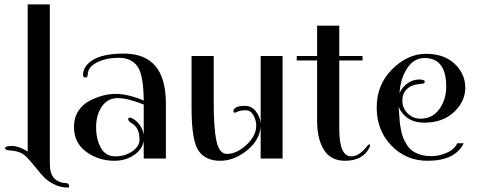

<svg xmlns="http://www.w3.org/2000/svg" viewBox="-20 -716 2153 867"><path d="M105 -32V-696H205V25Q205 108 280 111Q285 111 288.5 115Q292 119 292 125Q292 131 288 131Q254 131 226 117Q198 103 183 88.5Q168 74 144 44Q120 14 103 -4Q86 -22 67.5 -28.5Q49 -35 26 -36.5Q3 -38 3 -46Q3 -57 33.5 -57Q64 -57 105 -32Z M497 10Q425 10 369.5 -30.5Q314 -71 314 -143Q314 -185 334.5 -216Q355 -247 387 -262Q446 -292 502 -292Q558 -292 629 -262Q628 -378 600.5 -416.5Q573 -455 516 -455Q459 -455 417.5 -434Q376 -413 376 -378Q376 -366 365.5 -366Q355 -366 355 -377Q355 -419 401.5 -446.5Q448 -474 539 -474Q729 -474 729 -250V0H629V-79Q622 -40 584 -15Q546 10 497 10ZM585 -177Q621 -152 629 -108V-244Q557 -273 511.5 -273Q466 -273 440 -235Q414 -197 414 -142Q414 -87 435.5 -48.5Q457 -10 500.5 -10Q544 -10 577 -32.5Q610 -55 610 -86Q610 -140 574 -160Q559 -169 559 -177Q559 -185 566 -185Q573 -185 585 -177Z M1040 -207Q1034 -207 1034 -215Q1034 -223 1045.5 -230.5Q1057 -238 1086.5 -238Q1116 -238 1135.5 -213Q1155 -188 1157 -158V-463H1256V0H1157V-146Q1153 -83 1095 -36.5Q1037 10 974 10Q908 10 876.5 -35.5Q845 -81 845 -229V-463H945V-255Q945 -137 957.5 -79Q970 -21 1005 -21Q1049 -21 1093 -62Q1137 -103 1137 -149Q1137 -173 1124.5 -195.5Q1112 -218 1089.5 -218Q1067 -218 1054.5 -212.5Q1042 -207 1040 -207Z M1320 -443V-463H1412V-600H1512V-463H1617V-443H1512V-134Q1512 -10 1566 -10Q1587 -10 1605 -23.5Q1623 -37 1633 -50.5Q1643 -64 1647 -64Q1651 -64 1651 -59.5Q1651 -55 1648 -49Q1618 10 1538 10Q1474 10 1443 -39Q1412 -88 1412 -170V-443Z M2045 -69H2074Q2035 10 1910 10Q1814 10 1747.5 -58.5Q1681 -127 1681 -230.5Q1681 -334 1751 -403.5Q1821 -473 1903.5 -473Q1986 -473 2033.5 -427.5Q2081 -382 2081 -320Q2081 -258 2030 -210Q1979 -162 1896 -162Q1813 -162 1780 -233Q1781 -226 1782.5 -203Q1784 -180 1785 -167Q1786 -154 1790.5 -131Q1795 -108 1800.5 -94Q1806 -80 1817 -62.5Q1828 -45 1842 -35Q1856 -25 1877.5 -18Q1899 -11 1930 -11Q1961 -11 1996 -25.5Q2031 -40 2045 -69ZM1995 -325Q1995 -454 1897 -454Q1849 -454 1818.5 -407.5Q1788 -361 1784 -295Q1796 -323 1820.5 -340Q1845 -357 1871.5 -357Q1898 -357 1898 -347.5Q1898 -338 1886 -338Q1840 -335 1818.5 -315Q1797 -295 1797 -261Q1797 -227 1821.5 -203.5Q1846 -180 1879 -180Q1933 -180 1964 -223.5Q1995 -267 1995 -325Z"/></svg>

Font: Spirax
Style: Regular
Weight: 400
Designer: Brenda Gallo (gbrenda1987@gmail.com)
Foundry: Brenda Gallo
Version: Version 1.002